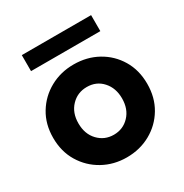

<svg xmlns="http://www.w3.org/2000/svg" viewBox="-165 -834 927 969"><g transform="rotate(-30 298.0 -349.0)"><path d="M297.9 7.8Q222.2 7.8 159.9 -26.9Q97.7 -61.5 60.8 -122.6Q23.9 -183.6 23.9 -263.2Q23.9 -342.8 60.8 -403.6Q97.7 -464.4 159.9 -498.8Q222.2 -533.2 297.9 -533.2Q375 -533.2 437 -498.8Q499 -464.4 535.4 -403.6Q571.8 -342.8 571.8 -263.2Q571.8 -183.6 535.4 -122.6Q499 -61.5 436.8 -26.9Q374.5 7.8 297.9 7.8ZM297.9 -124Q352.1 -124 388.4 -162.4Q424.8 -200.7 424.8 -263.2Q424.8 -323.2 389.6 -362.3Q354.5 -401.4 298.8 -401.4Q244.1 -401.4 207.5 -363Q170.9 -324.7 170.9 -263.2Q170.9 -200.7 207.5 -162.4Q244.1 -124 297.9 -124ZM95.7 -611.3V-704.6H499.5V-611.3Z"/></g></svg>

Font: Reddit Sans ExtraBold
Style: Regular
Weight: 800
Designer: Stephen Hutchings
Foundry: Reddit
Version: Version 1.014; ttfautohint (v1.8.4.7-5d5b)